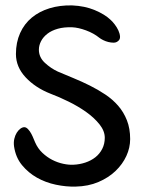

<svg xmlns="http://www.w3.org/2000/svg" viewBox="-20 -672 526 711"><path d="M39 -472Q39 -515 54.5 -549.5Q70 -584 98 -607Q126 -630 164 -641.5Q202 -653 247 -652Q294 -650 331 -634.5Q368 -619 389 -599Q396 -593 404.5 -582Q413 -571 418.5 -559Q424 -547 424.5 -536Q425 -525 416 -519Q410 -514 400.5 -514Q391 -514 381 -516.5Q371 -519 362 -523.5Q353 -528 348 -532Q327 -549 298.5 -559.5Q270 -570 247 -571Q217 -572 194 -565.5Q171 -559 155.5 -547Q140 -535 132 -519.5Q124 -504 124 -488Q124 -460 146 -439.5Q168 -419 194 -407Q222 -395 252.5 -382.5Q283 -370 313 -355Q343 -340 370 -322Q397 -304 417.5 -280.5Q438 -257 450 -226.5Q462 -196 462 -157Q462 -125 448 -94.5Q434 -64 408 -39Q382 -14 344.5 2Q307 18 260 19Q225 20 187 12Q149 4 117 -14Q85 -32 61.5 -60.5Q38 -89 32 -130Q30 -145 33 -158Q36 -171 42 -180.5Q48 -190 55.5 -195.5Q63 -201 70 -201Q77 -201 84 -193.5Q91 -186 96 -176.5Q101 -167 104.5 -158Q108 -149 110 -145Q120 -122 137 -106Q154 -90 173.5 -80Q193 -70 214 -65.5Q235 -61 252 -62Q275 -63 296 -70Q317 -77 333 -89.5Q349 -102 358.5 -120.5Q368 -139 368 -162Q368 -187 348.5 -211.5Q329 -236 299.5 -257Q270 -278 234.5 -295.5Q199 -313 167 -325Q111 -347 75 -385.5Q39 -424 39 -472Z"/></svg>

Font: Yeon Sung
Style: Regular
Weight: 400
Version: Version 1.001